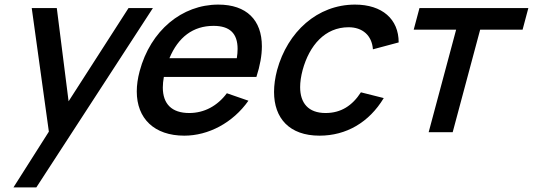

<svg xmlns="http://www.w3.org/2000/svg" viewBox="-20 -575 2318 835"><path d="M539 -540 278.3 -134.5 227 -540H118L192.5 -2.5L38.5 240H138L645 -540Z M692.6 -240.5H1095.1C1111.1 -289.8 1118.9 -334.5 1118.9 -373.6C1118.9 -487.8 1052.3 -555 929.4 -555C771.4 -555 634.7 -442.5 587.3 -265.5C578.9 -234 574.8 -204.5 574.8 -177.2C574.8 -59.7 650.6 15 781.6 15C886.1 15 992.5 -40.5 1060.4 -137L966.6 -169.5C925.2 -114 868 -83.5 803 -83.5C727 -83.5 688.1 -122.9 688.1 -194.5C688.1 -208.6 689.6 -224 692.6 -240.5ZM908.6 -462.5C978.9 -462.5 1013.3 -430.2 1013.3 -362.3C1013.3 -350 1012.2 -336.6 1009.9 -322H716.9C755 -413.5 819.6 -462.5 908.6 -462.5Z M1369.6 15C1485.6 15 1585 -42.5 1648.9 -148.5L1549.6 -173.5C1512.1 -115.5 1463 -83.5 1396 -83.5C1320.9 -83.5 1285.3 -126.7 1285.3 -196.2C1285.3 -218.3 1288.9 -243.1 1296 -270C1325.4 -378 1393.5 -456.5 1496 -456.5C1556.5 -456.5 1597.5 -421 1601.8 -360.5L1713.8 -390.5C1714 -492 1641.9 -555 1523.9 -555C1360.4 -555 1230.7 -437 1185 -270C1176.2 -236.3 1171.8 -204.4 1171.8 -175.1C1171.8 -61.2 1238.1 15 1369.6 15Z M1844.2 0H1948.7L2068.2 -446H2252.7L2277.8 -540H1804.3L1779.2 -446H1963.7Z"/></svg>

Font: Manrope
Style: SemiBoldItalic
Weight: 600
Italic angle: -15°
Designer: Mikhail Sharanda
Foundry: Mikhail Sharanda
Version: Version 4.502;hotconv 1.0.109;makeotfexe 2.5.65596